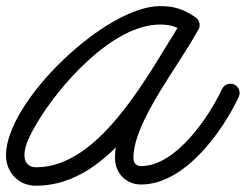

<svg xmlns="http://www.w3.org/2000/svg" viewBox="-34 -567 800 625"><path d="M610.6 -468.4C620 -482.1 616.6 -500.8 603 -510.2C565 -536.4 534.5 -547.1 486.8 -547.1C310.1 -547.1 -14.5 -237.4 -14.5 -61.9C-14.5 -5.3 26.4 37.6 83.3 37.6C334.8 37.6 488.9 -280.9 609.4 -467.2C619.8 -483.2 611.3 -499.3 598 -507.1C584.8 -514.9 566.6 -514.4 557.7 -497.5C489.9 -369.9 340.3 -195 340.3 -53.8C340.3 -4.2 374.9 33.6 425.4 33.6C567.3 33.6 690.6 -139 743.2 -251.8C750.2 -266.8 743.7 -284.7 728.7 -291.7C713.7 -298.7 695.8 -292.2 688.8 -277.2C647.6 -188.8 539.6 -26.4 425.4 -26.4C408 -26.4 400.3 -37.1 400.3 -53.8C400.3 -170.7 550.5 -356.1 610.7 -469.4C619.6 -486.3 611.9 -501.9 599.3 -509.3C586.8 -516.7 569.4 -515.8 559 -499.7C453.7 -336.8 296.8 -22.4 83.3 -22.4C59.2 -22.4 45.5 -38.3 45.5 -61.9C45.5 -96.6 69.7 -138.5 86.8 -167.3C158.9 -288.9 332.2 -487.1 486.8 -487.1C522.6 -487.1 541.3 -479.8 568.9 -460.8C582.6 -451.4 601.2 -454.8 610.6 -468.4Z"/></svg>

Font: FRB American Cursive
Style: Bold Italic
Weight: 700
Italic angle: -25°
Version: Version 2.0;Modular Font Editor K font №1